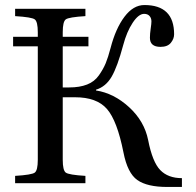

<svg xmlns="http://www.w3.org/2000/svg" viewBox="-20 -727 777 762"><path d="M32 -543V-581H130V-599Q130 -641 118 -650Q106 -659 40 -663V-692H319V-663Q253 -659 241 -650Q229 -641 229 -599V-581H331V-543H229V-380H255Q296 -380 325.5 -391.5Q355 -403 372.5 -428Q390 -453 399.5 -476Q409 -499 419 -537Q439 -614 474 -660.5Q509 -707 553 -707Q671 -707 671 -591Q671 -573 658 -557Q645 -541 617 -541Q575 -541 575 -577Q575 -593 578 -613Q581 -633 581 -642Q581 -655 573.5 -663.5Q566 -672 552 -672Q530 -672 506.5 -636.5Q483 -601 469 -548Q446 -462 423 -422.5Q400 -383 361 -371V-368Q432 -357 492.5 -301.5Q553 -246 568 -171Q585 -84 616 -52Q647 -20 702 -20V15H644Q564 15 525 -12.5Q486 -40 470 -122Q445 -248 404.5 -294.5Q364 -341 278 -341H229V-93Q229 -51 241 -42Q253 -33 319 -29V0H40V-29Q106 -33 118 -42Q130 -51 130 -93V-543Z"/></svg>

Font: Heuristica
Style: Regular
Weight: 400
Version: Version 1.0.1 ; ttfautohint (v1.4.1)